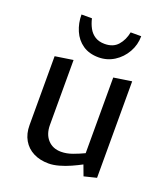

<svg xmlns="http://www.w3.org/2000/svg" viewBox="-127 -757 755 861"><g transform="rotate(20 251.0 -326.5)"><path d="M371 13.3 352.3 -36.8Q332.1 -25.8 305.8 -14Q279.6 -2.1 252.7 5.3Q225.9 12.8 203.3 12.8Q161.8 12.8 130.6 -3.2Q99.5 -19.1 82.2 -49Q64.9 -78.9 64.9 -120V-448.7L150.6 -461.8V-152.3Q150.6 -107.9 174.5 -81.8Q198.4 -55.7 237.9 -55.7Q264.7 -55.7 292.3 -65.8Q319.9 -75.8 344.6 -87.7V-448.7L430.3 -461.8V-1.3ZM114.2 -665.7H164.1Q169.6 -641.2 180.6 -621Q191.6 -600.7 210.3 -588.9Q229.1 -577.1 256.2 -577.1Q297.1 -577.1 319.3 -602.6Q341.6 -628.1 348.8 -665.7H399.2Q399.2 -624.5 379 -588.9Q358.8 -553.4 325.2 -532.2Q291.5 -511.1 251.2 -511.1Q206.4 -511.1 175.6 -532.2Q144.9 -553.4 129.6 -588.9Q114.2 -624.5 114.2 -665.7Z"/></g></svg>

Font: Ancizar Sans Thin
Style: Regular
Weight: 100
Designer: Cesar Puertas, Viviana Monsalve, Julian Moncada, Julian Prieto, Jose Castro, Mariel Hernandez, Felipe Aragon, Sara Alarc
Version: Version 8.100